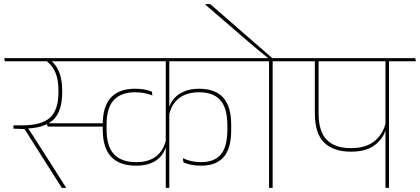

<svg xmlns="http://www.w3.org/2000/svg" viewBox="-37 -906 2026 926"><path d="M341 -311.5V-295.5H469V-311.5ZM375.5 -610.5H1165L1161.5 -625.5H372ZM458.5 -281.5Q458.5 -193 499 -150Q539.5 -107 619.5 -107Q664.5 -107 694.8 -120.5Q725 -134 742.2 -156.8Q759.5 -179.5 765.5 -206H767L765 -237Q754 -183 717.8 -153.5Q681.5 -124 620 -124Q548.5 -124 512.8 -162Q477 -200 477 -282.5V-304.5Q477 -386 512 -423.5Q547 -461 614 -461Q637 -461 657 -457.5Q677 -454 698 -445.5L695.5 -464Q677.5 -471.5 657.5 -474.8Q637.5 -478 613.5 -478Q538 -478 498.2 -435.8Q458.5 -393.5 458.5 -306ZM1078 -304Q1078 -392 1039.8 -435Q1001.5 -478 923.5 -478Q880.5 -478 849.8 -464.5Q819 -451 800.8 -428.8Q782.5 -406.5 777 -380.5H776L778.5 -351.5Q789.5 -404 826.5 -432.5Q863.5 -461 924 -461Q991.5 -461 1025.5 -422.8Q1059.5 -384.5 1059.5 -302.5V-280.5Q1059.5 -197.5 1027.8 -160.8Q996 -124 933 -124Q908 -124 886.5 -128.8Q865 -133.5 845 -143L847.5 -123.5Q865 -115 887 -111Q909 -107 933.5 -107Q1005.5 -107 1041.8 -148.5Q1078 -190 1078 -279ZM779.5 -615H762.5V0H779.5ZM407.5 -610.5 404.5 -625.5H-17L-13.5 -610.5ZM281.5 0V-1.5L173 -172Q156 -198.5 143.5 -218.2Q131 -238 119.5 -255.5Q108 -273 95 -292.5V-297L28 -301.5V-285.5L81.5 -283.5L261 0ZM208 -614.5H184.5Q216 -590.5 230.5 -555.8Q245 -521 245 -467V-463Q245 -374.5 203.5 -338Q162 -301.5 70 -301.5H28L43.5 -285.5H71.5Q173.5 -285.5 218.2 -326.5Q263 -367.5 263 -462V-467Q263 -521.5 248.8 -557.2Q234.5 -593 208 -614.5ZM356.5 -295.5V-311.5H187.5L193 -295.5Z M1278 0V-615H1260.5V0ZM1407.5 -610.5 1404.5 -625.5H1131.5L1134.5 -610.5ZM954 -886V-883L1097.5 -759.5Q1118.5 -741 1139 -723.5Q1159.5 -706 1179.2 -689.2Q1199 -672.5 1218.8 -656.2Q1238.5 -640 1259 -624V-621H1277.5V-624.5Q1260.5 -639.5 1230.5 -665.5Q1200.5 -691.5 1164.5 -722.8Q1128.5 -754 1092.2 -785.8Q1056 -817.5 1025.5 -844Q995 -870.5 977 -886Z M1839 -615H1822V0H1839ZM1753 -610.5H1969L1965.5 -625.5H1749.5ZM1377.5 -610.5H1917L1913.5 -625.5H1374ZM1655 -174.5Q1729 -174.5 1770 -205.8Q1811 -237 1823 -280.5H1825L1822.5 -309.5Q1806.5 -253 1765 -222.2Q1723.5 -191.5 1655 -191.5Q1580 -191.5 1539.8 -230.8Q1499.5 -270 1499.5 -360.5V-614H1481.5V-359.5Q1481.5 -261.5 1526.8 -218Q1572 -174.5 1655 -174.5Z"/></svg>

Font: Anek Devanagari Medium Thin
Style: Regular
Weight: 250
Version: Version 1.003